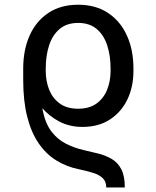

<svg xmlns="http://www.w3.org/2000/svg" viewBox="-20 -573 670 824"><path d="M515.6 231.4H436Q436 206.1 421.1 191.7Q406.2 177.2 379.6 168.9Q353 160.6 318.4 153.3Q265.1 142.6 221.2 115.2Q177.2 87.9 145.5 41.5Q113.8 -4.9 96.7 -72.3Q79.6 -139.6 79.6 -230V-275.4H159.2V-230Q152.8 -148.9 164.3 -95Q175.8 -41 201.2 -8.1Q226.6 24.9 262 43.2Q297.4 61.5 337.9 70.8Q371.1 78.1 402.6 86.2Q434.1 94.2 459.7 109.4Q485.4 124.5 500.5 153.1Q515.6 181.6 515.6 231.4ZM334 -28.3Q277.8 -28.3 233.4 -52Q189 -75.7 157.2 -113.8Q125.5 -151.9 107.9 -195.8Q102.1 -209.5 95.7 -221.4Q89.4 -233.4 84.5 -244.9Q79.6 -256.3 79.6 -268.6V-278.3Q79.6 -359.4 107.4 -421.1Q135.3 -482.9 188 -517.8Q240.7 -552.7 315.4 -552.7Q390.1 -552.7 443.1 -517.8Q496.1 -482.9 524.4 -421.1Q552.7 -359.4 552.7 -278.3V-268.6Q552.7 -200.2 526.6 -146Q500.5 -91.8 451.7 -60.1Q402.8 -28.3 334 -28.3ZM315.4 -106.4Q363.8 -106.4 394.5 -128.9Q425.3 -151.4 439.9 -188.2Q454.6 -225.1 454.6 -268.6V-278.3Q454.6 -334.5 439.9 -378.9Q425.3 -423.3 394.5 -449Q363.8 -474.6 315.4 -474.6Q267.1 -474.6 236.3 -449Q205.6 -423.3 190.9 -378.9Q176.3 -334.5 176.3 -278.3V-268.6Q176.3 -225.1 190.9 -188.2Q205.6 -151.4 236.3 -128.9Q267.1 -106.4 315.4 -106.4Z"/></svg>

Font: Sahel VF Regular
Style: Regular
Weight: 400
Foundry: Saber Rastikerdar (saber.rastikerdar@gmail.com)
Version: Version 3.4.0